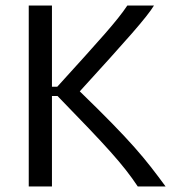

<svg xmlns="http://www.w3.org/2000/svg" viewBox="-20 -670 648 690"><path d="M83.3 -650V0H166.7V-325H186.7C364.2 -142.5 421.7 -80 475 0H575C500.8 -100.8 454.2 -160 266.7 -341.7C437.5 -529.2 506.7 -606.7 533.3 -650H437.5C400.8 -595 341.7 -530 185.8 -358.3H166.7V-650Z"/></svg>

Font: BoonHome
Style: Book
Weight: 400
Designer: Sungsit Sawaiwan
Foundry: Sungsit Sawaiwan
Version: Version 0.2